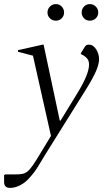

<svg xmlns="http://www.w3.org/2000/svg" viewBox="-70 -678 510 938"><path d="M-21 240Q-50 240 -50 211V178L-45 174H5Q26 174 39.5 171.5Q53 169 65 159Q77 149 91.5 128Q106 107 128 70L179 -14L91 -406L18 -425V-433L139 -460H143L222 -89H226L305 -218Q337 -270 351 -304.5Q365 -339 365 -362Q365 -379 358 -389Q351 -399 340 -406L325 -414V-418L341 -444Q347 -454 351.5 -457Q356 -460 364 -460Q385 -460 399.5 -437.5Q414 -415 414 -388Q414 -366 400 -332.5Q386 -299 350 -241L150 79Q136 102 127 117Q118 132 108.5 147Q99 162 81 183Q57 212 30.5 226Q4 240 -21 240ZM203 -577Q186 -577 174 -588.5Q162 -600 162 -617Q162 -634 174 -646Q186 -658 203 -658Q220 -658 231.5 -646Q243 -634 243 -617Q243 -600 231.5 -588.5Q220 -577 203 -577ZM369 -577Q352 -577 340.5 -588.5Q329 -600 329 -617Q329 -634 340.5 -646Q352 -658 369 -658Q386 -658 398 -646Q410 -634 410 -617Q410 -600 398 -588.5Q386 -577 369 -577Z"/></svg>

Font: Spectral Light
Style: Italic
Weight: 300
Italic angle: -10°
Designer: Jean-Baptiste Levee
Foundry: Production Type
Version: Version 2.001